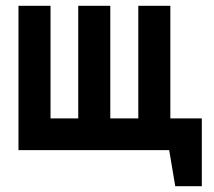

<svg xmlns="http://www.w3.org/2000/svg" viewBox="-20 -520 740 665"><path d="M515 -110V0H566L587 125H679V-110ZM459 -500V-110H362V-500H251V-110H155V-500H44V0H570V-500Z"/></svg>

Font: Advent Pro
Style: Bold
Weight: 700
Designer: VivaRado, Andreas Kalpakidis
Foundry: VivaRado, Andreas Kalpakidis
Version: Version 3.000